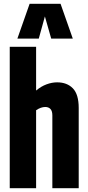

<svg xmlns="http://www.w3.org/2000/svg" viewBox="-20 -985 462 1005"><path d="M31 0V-740H169V-511Q195 -533 223.5 -543.5Q252 -554 279 -554Q331 -554 361.5 -522.5Q392 -491 392 -420V0H254V-381Q254 -404 244 -414.5Q234 -425 217 -425Q194 -425 169 -408V0ZM71 -783 135 -965H297L361 -783H248L215 -899L183 -783Z"/></svg>

Font: Georama Condensed
Style: Bold
Weight: 700
Width: 3
Designer: Jean-Baptiste Levee
Foundry: Production Type
Version: Version 1.000